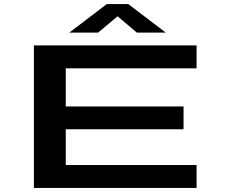

<svg xmlns="http://www.w3.org/2000/svg" viewBox="-20 -923 1140 943"><path d="M146.5 0V-700H945.5V-587.5H303V-400H881.5V-288H303V-112.5H945.5V0ZM320.5 -763 504.5 -903H610L794 -763H652L557.5 -843L462 -763Z"/></svg>

Font: Trispace Expanded SemiBold
Style: Regular
Weight: 600
Width: 7
Designer: Tyler Finck
Foundry: Etcetera Type Company
Version: Version 1.210; ttfautohint (v1.8.3)